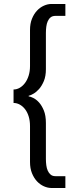

<svg xmlns="http://www.w3.org/2000/svg" viewBox="-20 -751 399 968"><path d="M259.3 -670.9Q244.6 -670.9 235.4 -663.6Q226.1 -656.2 220.7 -644Q215.3 -631.8 213.4 -616.5Q211.4 -601.1 211.4 -585V-401.9Q211.4 -367.2 201.2 -342.5Q190.9 -317.9 176.8 -302Q162.6 -286.1 147.9 -278.1Q133.3 -270 124.5 -268.1V-265.1Q133.3 -264.2 147.9 -257.1Q162.6 -250 176.8 -234.4Q190.9 -218.8 201.2 -193.6Q211.4 -168.5 211.4 -130.9V50.8Q211.4 66.4 213.4 81.8Q215.3 97.2 220.7 109.4Q226.1 121.6 235.4 129.4Q244.6 137.2 259.3 137.2H309.6V196.8H239.3Q220.7 196.8 201.4 188.2Q182.1 179.7 166.5 163.1Q150.9 146.5 141.1 122.1Q131.3 97.7 131.3 65.9V-115.2Q131.3 -142.6 124.5 -164.3Q117.7 -186 106 -200.9Q94.2 -215.8 79.3 -223.9Q64.5 -231.9 48.3 -231.9V-299.8Q64.5 -299.8 79.3 -308.3Q94.2 -316.9 106 -332.5Q117.7 -348.1 124.5 -369.9Q131.3 -391.6 131.3 -418V-600.1Q131.3 -631.8 141.1 -656.2Q150.9 -680.7 166.5 -697.3Q182.1 -713.9 201.4 -722.4Q220.7 -731 239.3 -731H309.6V-670.9Z"/></svg>

Font: XB Khoramshahr
Style: Italic
Weight: 400
Italic angle: -12°
Designer: Behnam
Foundry: Irmug
Version: Version 8.005 2009